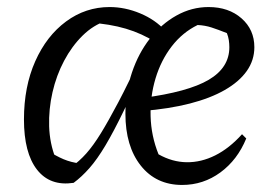

<svg xmlns="http://www.w3.org/2000/svg" viewBox="-20 -516 782 545"><path d="M189 3Q122 13 85 -34.5Q48 -82 48 -177Q48 -270 80 -342Q112 -414 167.5 -455Q223 -496 291 -496Q335 -496 378 -478Q421 -460 449 -429L422 -396Q383 -421 337.5 -434.5Q292 -448 233 -452L282 -457Q245 -445 214.5 -415Q184 -385 162 -343.5Q140 -302 129 -254Q118 -206 119.5 -157.5Q121 -109 138 -66L113 -90Q139 -73 160.5 -64Q182 -55 207 -52L182 -42Q205 -58 225 -80.5Q245 -103 266.5 -138Q288 -173 316 -226Q344 -279 380 -357L400 -348Q361 -263 332 -203Q303 -143 279.5 -103.5Q256 -64 234 -39Q212 -14 189 3ZM497 9Q423 9 379.5 -46Q336 -101 336 -193Q336 -255 354.5 -310Q373 -365 405.5 -406.5Q438 -448 481 -472Q524 -496 572 -496Q629 -496 665.5 -464Q702 -432 702 -382Q702 -345 680.5 -314.5Q659 -284 618 -260.5Q577 -237 518.5 -222Q460 -207 385 -201V-238Q514 -255 572.5 -289.5Q631 -324 631 -382Q631 -392 629.5 -402Q628 -412 624 -422Q599 -432 580.5 -438Q562 -444 541 -445Q498 -424 467.5 -384.5Q437 -345 421.5 -293.5Q406 -242 407.5 -186Q409 -130 430 -78Q469 -56 510 -55.5Q551 -55 591 -75Q631 -95 667 -135L679 -123Q654 -62 605.5 -26.5Q557 9 497 9Z"/></svg>

Font: Piazzolla Thin
Style: Italic
Weight: 400
Italic angle: -11.3°
Version: Version 2.005